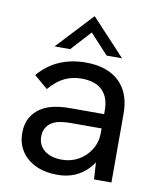

<svg xmlns="http://www.w3.org/2000/svg" viewBox="-81 -774 703 846"><g transform="rotate(10 270.0 -350.5)"><path d="M396 0 390 -99V-309Q390 -366 358.5 -397Q327 -428 265 -428Q225 -428 190 -411.5Q155 -395 122 -356L61 -408Q102 -456 155 -478.5Q208 -501 271 -501Q368 -501 421 -451Q474 -401 474 -309V0ZM233 8Q177 8 135.5 -11.5Q94 -31 71.5 -66Q49 -101 49 -147Q49 -188 65.5 -216.5Q82 -245 108 -261Q134 -278 167.5 -284.5Q201 -291 238 -291H398V-227H250Q228 -227 204 -223Q180 -219 162 -206Q149 -196 141.5 -181Q134 -166 134 -146Q134 -107 163 -84Q192 -61 241 -61Q282 -61 315.5 -80Q349 -99 369.5 -132.5Q390 -166 390 -208L425 -172Q419 -119 393 -78Q367 -37 326.5 -14.5Q286 8 233 8ZM123 -547 274 -709 425 -547H356L274 -636L193 -547Z"/></g></svg>

Font: Hanken Grotesk
Style: Regular
Weight: 400
Designer: Alfredo Marco Pradil
Foundry: Hanken Design Co.
Version: Version 3.013